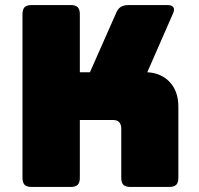

<svg xmlns="http://www.w3.org/2000/svg" viewBox="-20 -740 786 760"><path d="M260 0H105Q86 0 77.5 -8.5Q69 -17 69 -36V-684Q69 -703 77.5 -711.5Q86 -720 105 -720H260Q279 -720 287.5 -711.5Q296 -703 296 -684V-454H336L439 -687Q446 -705 458 -712.5Q470 -720 489 -720H643Q660 -720 666 -711.5Q672 -703 665 -687L563 -454Q619 -451 652.5 -414.5Q686 -378 686 -318V-36Q686 -17 677.5 -8.5Q669 0 650 0H496Q477 0 468.5 -8.5Q460 -17 460 -36V-231Q460 -247 452 -256Q444 -265 428 -265H296V-36Q296 -17 287.5 -8.5Q279 0 260 0Z"/></svg>

Font: Bungee
Style: Regular
Weight: 400
Designer: David Jonathan Ross
Foundry: David Jonathan Ross
Version: Version 1.000;PS 1.0;hotconv 1.0.72;makeotf.lib2.5.5900